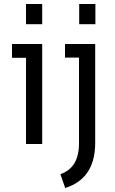

<svg xmlns="http://www.w3.org/2000/svg" viewBox="-20 -720 576 960"><path d="M110 0H191V-500H40V-431H110ZM110 -599H191V-700H110ZM282 151 306 220C395 192 456 126 456 -6V-500H305V-432H375V-4C375 81 343 129 282 151ZM376 -599H457V-700H376Z"/></svg>

Font: Finlandica
Style: Regular
Weight: 400
Designer: Niklas Ekholm, Juho Hiilivirta, Jaakko Suomalainen
Foundry: Helsinki Type Studio
Version: Version 2.000;Glyphs 3.2 (3202)